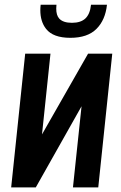

<svg xmlns="http://www.w3.org/2000/svg" viewBox="-20 -810 521 830"><path d="M284.2 -646.5Q209.5 -646.5 179.2 -685.1Q154.3 -716.8 154.3 -766.1Q154.3 -777.3 155.8 -789.6H224.1Q223.1 -780.8 223.1 -772.9Q223.1 -744.1 235.8 -730Q252.4 -711.4 291 -711.4Q329.1 -711.4 349.1 -730.2Q369.1 -749 373.5 -789.6H442.4Q435.5 -723.6 397 -685.1Q358.4 -646.5 284.2 -646.5ZM28.3 0 88.9 -578.1H198.2L161.6 -229L360.8 -578.1H465.3L404.8 0H295.4L332.5 -350.6L134.8 0Z"/></svg>

Font: Oswald
Style: Medium
Weight: 500
Designer: Vernon Adams
Foundry: Vernon Adams
Version: 3.0; ttfautohint (v0.94.23-7a4d-dirty) -l 8 -r 50 -G 150 -x 